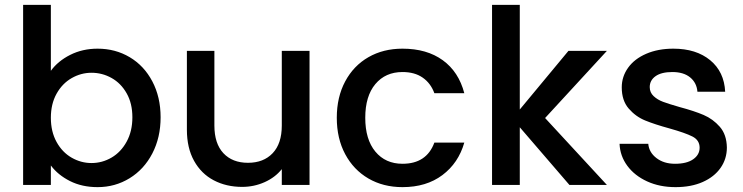

<svg xmlns="http://www.w3.org/2000/svg" viewBox="-20 -760 3055 789"><path d="M189 -469Q218 -509 268.5 -534.5Q319 -560 381 -560Q454 -560 513 -525Q572 -490 606 -425.5Q640 -361 640 -278Q640 -195 606 -129.5Q572 -64 512.5 -27.5Q453 9 381 9Q317 9 267.5 -16Q218 -41 189 -80V0H75V-740H189ZM524 -278Q524 -335 500.5 -376.5Q477 -418 438.5 -439.5Q400 -461 356 -461Q313 -461 274.5 -439Q236 -417 212.5 -375Q189 -333 189 -276Q189 -219 212.5 -176.5Q236 -134 274.5 -112Q313 -90 356 -90Q400 -90 438.5 -112.5Q477 -135 500.5 -178Q524 -221 524 -278Z M1252 -551V0H1138V-65Q1111 -31 1067.5 -11.5Q1024 8 975 8Q910 8 858.5 -19Q807 -46 777.5 -99Q748 -152 748 -227V-551H861V-244Q861 -170 898 -130.5Q935 -91 999 -91Q1063 -91 1100.5 -130.5Q1138 -170 1138 -244V-551Z M1364 -276Q1364 -361 1398.5 -425.5Q1433 -490 1494 -525Q1555 -560 1634 -560Q1734 -560 1799.5 -512.5Q1865 -465 1888 -377H1765Q1750 -418 1717 -441Q1684 -464 1634 -464Q1564 -464 1522.5 -414.5Q1481 -365 1481 -276Q1481 -187 1522.5 -137Q1564 -87 1634 -87Q1733 -87 1765 -174H1888Q1864 -90 1798 -40.5Q1732 9 1634 9Q1555 9 1494 -26.5Q1433 -62 1398.5 -126.5Q1364 -191 1364 -276Z M2220 -275 2474 0H2320L2116 -237V0H2002V-740H2116V-310L2316 -551H2474Z M2756 9Q2691 9 2639.5 -14.5Q2588 -38 2558 -78.5Q2528 -119 2526 -169H2644Q2647 -134 2677.5 -110.5Q2708 -87 2754 -87Q2802 -87 2828.5 -105.5Q2855 -124 2855 -153Q2855 -184 2825.5 -199Q2796 -214 2732 -232Q2670 -249 2631 -265Q2592 -281 2563.5 -314Q2535 -347 2535 -401Q2535 -445 2561 -481.5Q2587 -518 2635.5 -539Q2684 -560 2747 -560Q2841 -560 2898.5 -512.5Q2956 -465 2960 -383H2846Q2843 -420 2816 -442Q2789 -464 2743 -464Q2698 -464 2674 -447Q2650 -430 2650 -402Q2650 -380 2666 -365Q2682 -350 2705 -341.5Q2728 -333 2773 -320Q2833 -304 2871.5 -287.5Q2910 -271 2938 -239Q2966 -207 2967 -154Q2967 -107 2941 -70Q2915 -33 2867.5 -12Q2820 9 2756 9Z"/></svg>

Font: MSTAGE Medium
Style: Regular
Weight: 500
Designer: Ninad Kale (Devanagari), Jonny Pinhorn (Latin)
Foundry: Indian Type Foundry
Version: 4.004